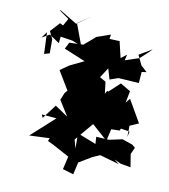

<svg xmlns="http://www.w3.org/2000/svg" viewBox="-141 -1062 1083 1227"><g transform="rotate(15 400.5 -448.5)"><path d="M724 -825 676 -773 588 -735 594 -774 559 -742 525 -845 459 -842 461 -871 372 -831 370 -827 307 -763 217 -752 199 -708 342 -663 256 -612 202 -567 285 -453 271 -433 256 -385 326 -292 238 -341 177 -244 166 -264H263L123 -113L254 -130L248 -110L288 -95L399 -47L387 39L459 54L470 -27L547 -83L594 -109L723 -84L690 -106L735 -90L801 -84L780 -167L796 -212L774 -227L706 -244L621 -218L539 -216L546 -170L421 -207L430 -109L410 -163L499 -289L608 -208L619 -287L673 -293L678 -307L736 -303L731 -266L726 -339L781 -369L685 -506L664 -476L672 -553L603 -586L539 -515L531 -517L521 -496L505 -571L464 -590L500 -658L526 -591L579 -615L713 -618L712 -691L743 -698L700 -731L664 -792L743 -849ZM37 -738 84 -770 153 -732 154 -775 233 -770 296 -751 232 -886 312 -951 228 -880 112 -937H103L172 -897L150 -848L128 -857L78 -792L106 -745L114 -654L80 -641L62 -780Z"/></g></svg>

Font: Hussar Lance
Style: Regular
Weight: 700
Foundry: Cannot Into Space Fonts, PlusOne Fonts
Version: Version 2.27